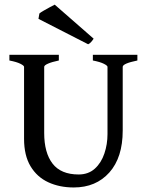

<svg xmlns="http://www.w3.org/2000/svg" viewBox="-20 -805 646 838"><path d="M579.6 -541Q515.6 -527.8 515.6 -513.2V-235.4Q515.6 -117.7 457.3 -52.2Q398.9 13.2 301.8 13.2Q239.7 13.2 190.7 -9.5Q141.6 -32.2 113.3 -79.3Q85 -126.5 85 -199.2V-513.2Q85 -518.6 69.1 -526.6Q53.2 -534.7 21 -541V-565.9H236.8V-541Q206.5 -534.7 189.7 -527.3Q172.9 -520 172.9 -513.2V-224.6Q172.9 -138.2 209.5 -90.8Q246.1 -43.5 323.2 -43.5Q365.7 -43.5 393.8 -68.8Q421.9 -94.2 435.5 -134.8Q449.2 -175.3 449.2 -219.7V-513.2Q449.2 -518.6 433.3 -526.6Q417.5 -534.7 385.3 -541V-565.9H579.6ZM388.7 -636.2Q383.3 -627.9 377.7 -621.6Q372.1 -615.2 364.7 -611.8L147.9 -722.7L151.9 -746.1Q156.7 -750.5 170.2 -758.3Q183.6 -766.1 197.8 -773.7Q211.9 -781.2 218.8 -784.7Z"/></svg>

Font: Dai Banna SIL
Style: Regular
Weight: 400
Designer: Victor Gaultney
Foundry: SIL International
Version: Version 4.000